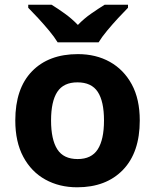

<svg xmlns="http://www.w3.org/2000/svg" viewBox="-20 -786 659 816"><path d="M574 -274Q574 -138 502.5 -64Q431 10 308 10Q232 10 172.5 -23Q113 -56 79 -119.5Q45 -183 45 -274Q45 -410 116 -483Q187 -556 311 -556Q388 -556 447 -523Q506 -490 540 -427.5Q574 -365 574 -274ZM197 -274Q197 -193 223.5 -151.5Q250 -110 310 -110Q369 -110 395.5 -151.5Q422 -193 422 -274Q422 -355 395.5 -395.5Q369 -436 309 -436Q250 -436 223.5 -395.5Q197 -355 197 -274ZM225 -606Q211 -629 188.5 -656Q166 -683 142 -709Q118 -735 100 -753V-766H199Q225 -750 255 -728.5Q285 -707 311 -680Q337 -707 368 -728.5Q399 -750 425 -766H524V-753Q506 -735 482 -709Q458 -683 435.5 -656Q413 -629 399 -606Z"/></svg>

Font: Noto IKEA Arabic
Style: Bold
Weight: 700
Designer: Monotype Design Team
Foundry: Monotype Imaging Inc.
Version: Version 1.200